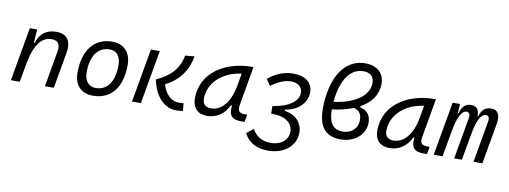

<svg xmlns="http://www.w3.org/2000/svg" viewBox="-72 -1165 4833 1822"><g transform="rotate(10 2344.0 -254.0)"><path d="M40.5 0H126L160.2 -192.9C199.2 -384.8 269.5 -450.7 355 -450.7C417.5 -450.7 440.9 -414.6 428.7 -344.2L368.7 0H454.1L514.2 -340.3C536.1 -463.4 492.7 -527.3 384.3 -527.3C292.5 -527.3 226.1 -477.1 202.6 -388.7H193.8L202.1 -517.6H131.8Z M831.1 9.8C1004.4 9.8 1106.9 -117.2 1106.9 -331.5C1106.9 -455.1 1039.6 -527.3 925.8 -527.3C752.9 -527.3 650.4 -398.4 650.4 -181.2C650.4 -61 717.8 9.8 831.1 9.8ZM846.2 -66.9C776.9 -66.9 735.4 -116.2 735.4 -200.2C735.4 -357.4 802.2 -450.7 914.6 -450.7C982.4 -450.7 1021.5 -400.9 1021.5 -317.4C1021.5 -159.7 956.1 -66.9 846.2 -66.9Z M1633.8 9.8C1659.7 9.8 1680.2 7.3 1699.2 2.9L1691.4 -70.3C1676.8 -67.9 1665 -66.9 1643.1 -66.9C1585.4 -66.9 1519 -108.9 1487.3 -215.8C1587.9 -265.1 1688.5 -357.4 1717.3 -525.4L1628.4 -517.1C1604.5 -389.6 1527.8 -305.7 1393.6 -246.1C1428.7 -77.6 1525.4 9.8 1633.8 9.8ZM1207.5 0H1293L1384.3 -517.6H1298.3Z M1931.2 10.3C2022.9 10.3 2096.2 -39.6 2137.7 -127.9H2148.4C2137.2 -32.2 2168 4.9 2262.2 4.9H2293L2305.7 -66.9H2280.8C2227.1 -66.9 2210.4 -92.3 2220.2 -145L2286.1 -522.5H2276.9C1998.5 -522.5 1789.6 -370.1 1789.6 -135.3C1789.6 -43 1840.8 10.3 1931.2 10.3ZM1955.1 -66.4C1904.3 -66.4 1874.5 -94.7 1874.5 -144C1874.5 -299.8 2003.9 -418 2186.5 -441.9L2165 -319.3C2136.2 -157.7 2055.7 -66.4 1955.1 -66.4Z M2558.6 234.4C2722.7 234.4 2824.2 134.3 2822.8 14.6C2821.8 -79.1 2758.3 -147.9 2656.2 -164.1H2650.9L2651.4 -177.2C2794.9 -199.7 2857.4 -293.9 2857.4 -380.4C2857.4 -469.2 2790.5 -527.3 2670.9 -527.3C2585.4 -527.3 2505.9 -498 2429.7 -434.1L2471.2 -373C2535.2 -423.3 2603.5 -450.7 2661.6 -450.7C2728.5 -450.7 2771.5 -414.6 2771.5 -358.9C2771.5 -292.5 2711.9 -236.3 2605.5 -206.5C2586.4 -201.7 2556.2 -194.3 2526.4 -188.5L2528.3 -115.7H2556.2C2661.6 -115.7 2736.3 -61 2737.3 20C2738.8 96.7 2675.3 157.7 2568.8 157.7C2492.2 157.7 2431.2 125.5 2391.1 55.2L2325.7 106.4C2366.7 186.5 2439.5 234.4 2558.6 234.4Z M3349.6 -333.5C3449.2 -388.7 3510.3 -469.2 3510.3 -574.2C3510.3 -682.1 3438.5 -741.7 3325.7 -741.7C3156.2 -741.7 3058.1 -605.5 3022 -435.5C3011.2 -383.3 3002.4 -330.1 3002.4 -257.8C3002.4 -112.3 3042.5 9.8 3216.8 9.8C3361.3 9.8 3453.1 -84 3453.1 -190.4C3453.1 -252.9 3428.7 -304.2 3349.6 -322.3ZM3090.3 -329.1C3093.3 -361.8 3098.1 -394.5 3105 -424.8C3134.3 -561 3204.1 -665 3321.3 -665C3377 -665 3424.3 -641.6 3424.3 -570.8C3424.3 -441.4 3286.6 -355 3090.3 -329.1ZM3292 -306.2C3350.6 -292.5 3368.2 -252.4 3368.2 -199.2C3368.2 -128.9 3314.9 -66.9 3224.1 -66.9C3123.5 -66.9 3088.4 -137.7 3087.4 -255.9C3163.1 -265.1 3232.4 -282.2 3292 -306.2Z M3689 10.3C3780.8 10.3 3854 -39.6 3895.5 -127.9H3906.2C3895 -32.2 3925.8 4.9 4020 4.9H4050.8L4063.5 -66.9H4038.6C3984.9 -66.9 3968.3 -92.3 3978 -145L4043.9 -522.5H4034.7C3756.3 -522.5 3547.4 -370.1 3547.4 -135.3C3547.4 -43 3598.6 10.3 3689 10.3ZM3712.9 -66.4C3662.1 -66.4 3632.3 -94.7 3632.3 -144C3632.3 -299.8 3761.7 -418 3944.3 -441.9L3922.9 -319.3C3894 -157.7 3813.5 -66.4 3712.9 -66.4Z M4277.3 -517.6H4206.1L4114.7 0H4200.2L4243.2 -243.7V-242.7C4266.6 -380.9 4303.7 -457 4351.1 -457C4378.4 -457 4389.6 -437.5 4382.3 -399.4L4312 0H4386.2L4430.7 -251V-249C4453.1 -383.3 4488.8 -457 4538.1 -457C4564.5 -457 4574.7 -436.5 4568.4 -399.4L4498 0H4583.5L4652.3 -390.6C4668 -480.5 4642.1 -527.3 4577.6 -527.3C4523.4 -527.3 4487.3 -500 4468.3 -435.5H4460.4C4461.9 -498 4435.1 -527.3 4382.8 -527.3C4331.5 -527.3 4297.4 -498 4279.3 -430.7H4271.5Z"/></g></svg>

Font: Cascadia Mono SemiLight
Style: Italic
Weight: 350
Italic angle: -10°
Monospace: yes
Designer: Aaron Bell
Foundry: Saja Typeworks
Version: Version 2404.023